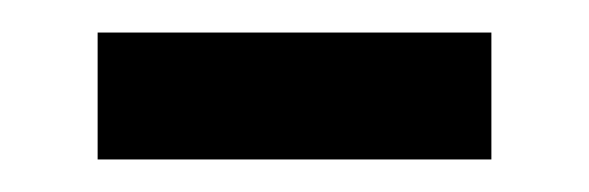

<svg xmlns="http://www.w3.org/2000/svg" viewBox="-20 -327 362 118"><path d="M40 -229V-307H282V-229Z"/></svg>

Font: Noto Sans Palmyrene
Style: Regular
Weight: 400
Designer: Monotype Design Team
Foundry: Monotype Imaging Inc.
Version: Version 2.001; ttfautohint (v1.8.4.7-5d5b)